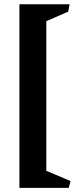

<svg xmlns="http://www.w3.org/2000/svg" viewBox="-20 -739 356 913"><path d="M311 -718.8 304.2 -683.6 200.2 -638.2V73.2L315.9 122.1L306.6 154.3H72.3V-718.8Z"/></svg>

Font: Vesper Libre Heavy
Style: Regular
Weight: 900
Designer: Robert Keller & Kimya Gandhi
Foundry: Mota Italic
Version: Version 1.058